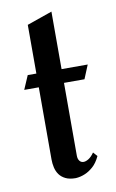

<svg xmlns="http://www.w3.org/2000/svg" viewBox="-72 -623 406 671"><g transform="rotate(-10 131.0 -288.0)"><path d="M230 -57.1Q218.8 -33.2 204.1 -20.5Q189.5 -7.8 175.3 -2Q159.2 4.9 142.1 5.9Q120.1 5.9 106.2 -1Q92.3 -7.8 84.2 -19Q76.2 -30.3 73 -44.4Q69.8 -58.6 69.8 -73.2V-329.1H18.1L39.1 -377.9H69.8V-550.8L159.2 -582V-377.9H252L231.9 -329.1H159.2V-70.8Q159.2 -59.1 164.6 -52.2Q169.9 -45.4 178.2 -45.2Q186.5 -44.9 196.8 -51.3Q207 -57.6 216.8 -71.8Z"/></g></svg>

Font: Redressed
Style: Regular
Weight: 400
Designer: Astigmatic (AOETI)
Foundry: Astigmatic (AOETI)
Version: Version 1.001